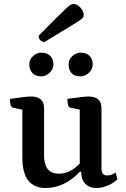

<svg xmlns="http://www.w3.org/2000/svg" viewBox="-20 -931 634 963"><path d="M208 12Q152 12 122 -25.5Q92 -63 92 -143V-381L45 -391Q30 -393 30 -435Q73 -441 97 -444Q121 -447 136 -447Q201 -447 201 -388V-152Q201 -60 275 -60Q309 -60 335.5 -75.5Q362 -91 380 -111V-381L333 -391Q318 -393 318 -435Q400 -447 424 -447Q489 -447 489 -388V-86Q489 -51 517 -51Q540 -51 560 -66L569 -32Q549 -12 520 0Q491 12 464 12Q428 12 407.5 -9.5Q387 -31 387 -70H381Q303 12 208 12ZM384 -548Q353 -548 338.5 -565Q324 -582 324 -608Q324 -633 343 -650Q362 -667 384 -667Q414 -667 429.5 -650.5Q445 -634 445 -608Q445 -584 426 -566Q407 -548 384 -548ZM187 -548Q157 -548 142 -565Q127 -582 127 -608Q127 -633 146 -650Q165 -667 187 -667Q216 -667 232 -650.5Q248 -634 248 -608Q248 -584 229 -566Q210 -548 187 -548ZM202 -720Q192 -720 183 -728.5Q174 -737 174 -752Q231 -810 263.5 -842Q296 -874 312 -889Q328 -904 335 -907.5Q342 -911 349 -911Q367 -911 383.5 -892.5Q400 -874 400 -854Q400 -848 395.5 -842Q391 -836 372.5 -824Q354 -812 314 -787.5Q274 -763 202 -720Z"/></svg>

Font: Petrona SemiBold
Style: Regular
Weight: 600
Designer: Ringo R. Seeber
Foundry: Ringo R. Seeber
Version: Version 2.001; ttfautohint (v1.8.3)